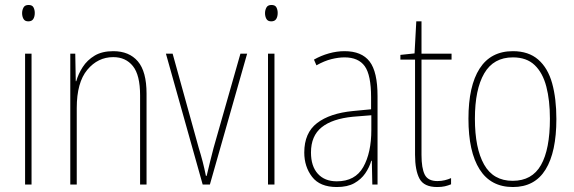

<svg xmlns="http://www.w3.org/2000/svg" viewBox="-20 -743 2311 773"><path d="M95 -723Q110 -723 115 -713Q120 -703 120 -691Q120 -676 114 -666.5Q108 -657 94 -657Q80 -657 74.5 -667Q69 -677 69 -690Q69 -702 74.5 -712.5Q80 -723 95 -723ZM107 -527V0H81V-527Z M436 -537Q500 -537 535 -496Q570 -455 570 -366V0H544V-359Q544 -441 515 -477Q486 -513 436 -513Q374 -513 331.5 -462Q289 -411 289 -308V0H263V-527H283L285 -416H287Q295 -445 313 -473Q331 -501 361 -519Q391 -537 436 -537Z M796 0 648 -527H675L780 -148Q789 -119 796 -92Q803 -65 809 -35H812Q819 -64 825.5 -91Q832 -118 840 -148L948 -527H975L825 0Z M1073 -723Q1088 -723 1093 -713Q1098 -703 1098 -691Q1098 -676 1092 -666.5Q1086 -657 1072 -657Q1058 -657 1052.5 -667Q1047 -677 1047 -690Q1047 -702 1052.5 -712.5Q1058 -723 1073 -723ZM1085 -527V0H1059V-527Z M1367 -537Q1436 -537 1468 -495.5Q1500 -454 1500 -356V0H1479L1477 -96H1475Q1467 -69 1450.5 -45Q1434 -21 1406.5 -5.5Q1379 10 1336 10Q1268 10 1236.5 -31Q1205 -72 1205 -129Q1205 -208 1256.5 -247.5Q1308 -287 1401 -296L1474 -303V-351Q1474 -441 1448.5 -476.5Q1423 -512 1367 -512Q1343 -512 1314.5 -505Q1286 -498 1254 -480L1244 -503Q1272 -519 1304 -528Q1336 -537 1367 -537ZM1401 -273Q1318 -265 1275 -230.5Q1232 -196 1232 -129Q1232 -74 1259.5 -43.5Q1287 -13 1336 -13Q1410 -13 1442.5 -70.5Q1475 -128 1475 -220V-279Z M1741 -14Q1757 -14 1771 -17.5Q1785 -21 1796 -26V-1Q1784 4 1771 7Q1758 10 1740 10Q1687 10 1669 -23.5Q1651 -57 1651 -120V-503H1592V-522L1649 -528L1656 -657H1677V-527H1798V-503H1677V-119Q1677 -66 1690 -40Q1703 -14 1741 -14Z M2220 -264Q2220 -131 2176.5 -60.5Q2133 10 2045 10Q1956 10 1911 -61Q1866 -132 1866 -265Q1866 -397 1911 -467Q1956 -537 2045 -537Q2108 -537 2147 -503Q2186 -469 2203 -407.5Q2220 -346 2220 -264ZM1892 -265Q1892 -146 1929 -80.5Q1966 -15 2044 -15Q2122 -15 2158 -78.5Q2194 -142 2194 -265Q2194 -339 2179.5 -394.5Q2165 -450 2132.5 -481Q2100 -512 2045 -512Q1967 -512 1929.5 -447.5Q1892 -383 1892 -265Z"/></svg>

Font: Noto Sans Tamil Condensed Thin
Style: Regular
Weight: 100
Width: 3
Designer: Jelle Bosma - Monotype Design Team
Foundry: Monotype Imaging Inc.
Version: Version 2.004; ttfautohint (v1.8.4.7-5d5b)